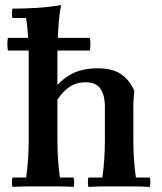

<svg xmlns="http://www.w3.org/2000/svg" viewBox="-20 -734 636 756"><path d="M334 -535H11Q7 -560 11 -585H334Q338 -560 334 -535ZM270 -35Q274 -17 270 2Q238 0 208 0Q178 0 150 0Q122 0 92 0Q62 0 29 2Q25 -17 29 -35H83Q88 -71 90.5 -107.5Q93 -144 93 -185V-515Q93 -596 83 -663H29Q25 -682 29 -700Q75 -700 124.5 -703Q174 -706 221 -714Q215 -691 212 -654.5Q209 -618 207.5 -580.5Q206 -543 206 -515V-185Q206 -144 208.5 -107.5Q211 -71 216 -35ZM328 2Q324 -17 328 -35H383Q388 -71 390.5 -107.5Q393 -144 393 -185V-317Q393 -356 376.5 -383Q360 -410 316 -410Q281 -410 254 -392Q227 -374 205 -340L195 -385Q220 -420 261.5 -442.5Q303 -465 364 -465Q424 -465 457.5 -441.5Q491 -418 509 -376Q507 -361 506 -343.5Q505 -326 505 -311V-185Q505 -144 507.5 -107.5Q510 -71 515 -35H570Q574 -17 570 2Q537 0 507 0Q477 0 449 0Q421 0 391 0Q361 0 328 2Z"/></svg>

Font: Poltawski Nowy SemiBold
Style: Regular
Weight: 600
Version: Version 1.001;gftools[0.9.25]